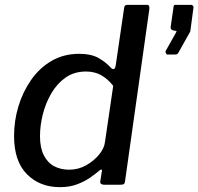

<svg xmlns="http://www.w3.org/2000/svg" viewBox="-20 -762 818 792"><path d="M409 0Q402 0 397 -3.5Q392 -7 394 -16L400 -54Q402 -62 398 -62.5Q394 -63 387 -56Q373 -44 350.5 -28.5Q328 -13 297.5 -1.5Q267 10 227 10Q144 10 91 -43.5Q38 -97 38 -201Q38 -264 56 -323.5Q74 -383 108.5 -432.5Q143 -482 193 -511Q243 -540 307 -540Q355 -540 385 -523.5Q415 -507 437 -483Q445 -475 450.5 -477.5Q456 -480 458 -497L492 -729Q493 -737 496.5 -739.5Q500 -742 506 -742H587Q598 -742 596 -724L496 -16Q495 -6 491 -3Q487 0 477 0ZM447 -408Q424 -437 397 -452Q370 -467 335 -467Q286 -467 250.5 -442Q215 -417 191.5 -376.5Q168 -336 156.5 -290Q145 -244 145 -200Q145 -152 161 -121Q177 -90 204 -76Q231 -62 265 -62Q303 -62 335 -80Q367 -98 388.5 -124Q410 -150 413 -176ZM671 -537Q667 -537 664.5 -542Q662 -547 663 -551L704 -624Q708 -631 708.5 -632.5Q709 -634 704 -635L697 -636Q690 -637 686.5 -641Q683 -645 684 -651L696 -734Q697 -740 698.5 -741Q700 -742 704 -742H769Q773 -742 776 -738Q779 -734 778 -730L765 -633Q764 -631 763.5 -629.5Q763 -628 762 -627L716 -545Q713 -539 709 -538Q705 -537 696 -537Z"/></svg>

Font: Libre Franklin Thin Medium
Style: Italic
Weight: 500
Italic angle: -8°
Version: Version 3.000